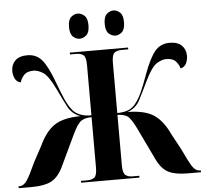

<svg xmlns="http://www.w3.org/2000/svg" viewBox="-60 -987 1124 1050"><g transform="rotate(-5 502.0 -461.5)"><path d="M0 0H73Q140 0 178 -19Q216 -38 243 -92L326 -267Q354 -326 375.5 -339Q397 -352 431 -352V-75Q431 -32 416.5 -21Q402 -10 379 -10H343V0H663V-10H623Q603 -10 588 -21Q573 -32 573 -73V-352Q606 -352 626.5 -339Q647 -326 675 -267L759 -92Q785 -38 822.5 -19Q860 0 928 0H1001V-10H997Q972 -10 954.5 -37Q937 -64 904 -135L858 -220Q823 -296 774 -329Q725 -362 630 -363Q676 -380 697 -420Q718 -460 747 -521Q784 -598 813 -615.5Q842 -633 864 -633Q902 -633 918.5 -613.5Q935 -594 939 -575Q961 -580 970.5 -599Q980 -618 980 -641Q980 -676 957.5 -698Q935 -720 891 -720Q841 -720 810.5 -683.5Q780 -647 748 -560Q726 -498 709.5 -462Q693 -426 669 -397Q649 -377 627.5 -370Q606 -363 573 -362V-638Q573 -682 587.5 -693Q602 -704 626 -704H663V-714H343V-704H379Q402 -704 416.5 -693Q431 -682 431 -638V-362Q366 -362 332 -397Q308 -426 292 -462Q276 -498 253 -560Q221 -647 190.5 -683.5Q160 -720 110 -720Q66 -720 43.5 -698Q21 -676 21 -641Q21 -618 30.5 -599Q40 -580 62 -575Q66 -594 83 -613.5Q100 -633 137 -633Q160 -633 188.5 -615.5Q217 -598 254 -521Q283 -460 304 -420Q325 -380 371 -363Q276 -362 227 -329Q178 -296 143 -220L97 -135Q65 -64 47 -37Q29 -10 4 -10H0ZM601 -785Q619 -785 636 -800Q653 -815 653 -854Q653 -893 636 -908Q619 -923 601 -923Q581 -923 564 -908Q547 -893 547 -854Q547 -815 564 -800Q581 -785 601 -785ZM404 -785Q423 -785 440.5 -800Q458 -815 458 -854Q458 -893 440.5 -908Q423 -923 404 -923Q385 -923 368 -908Q351 -893 351 -854Q351 -815 368 -800Q385 -785 404 -785Z"/></g></svg>

Font: Noto Serif Display SemiCondensed Extra
Style: Regular
Weight: 800
Width: 4
Designer: Monotype Design Team
Foundry: Monotype Imaging Inc.
Version: Version 1.900